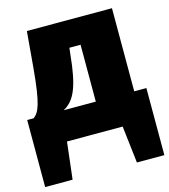

<svg xmlns="http://www.w3.org/2000/svg" viewBox="-113 -667 835 946"><g transform="rotate(-15 304.0 -194.0)"><path d="M546 -153V-577H112L96 -392C80 -212 62 -175 33 -153H0V189H140L162 0H446L468 189H608V-153ZM350 -153H186C246 -184 274 -253 289 -409L293 -443H350Z"/></g></svg>

Font: Glow Sans SC Normal Heavy
Style: Regular
Weight: 900
Designer: Ryoko NISHIZUKA (kana, bopomofo & ideographs); Paul D. Hunt (Latin, Greek & Cyrillic); Sandoll Communications, Soo-young
Version: Version 0.93